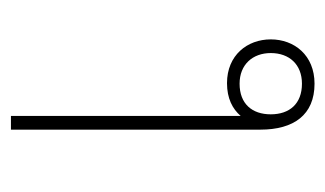

<svg xmlns="http://www.w3.org/2000/svg" viewBox="-142 -448 595 351"><g transform="rotate(-90 155.5 -272.5)"><path d="M119 -550H94V-94C94 -33 121 5 178 5C230 5 259 -32 259 -75C259 -118 230 -155 179 -155C151 -155 132 -145 119 -130ZM178 -132C213 -132 234 -108 234 -75C234 -41 213 -18 178 -18C141 -18 122 -41 122 -75C122 -109 141 -132 178 -132Z"/></g></svg>

Font: Noto Sans Thai Looped Thin
Style: Regular
Weight: 100
Designer: Sasikarn Vongin, Ben Mitchell
Foundry: The Fontpad Ltd
Version: Version 1.001